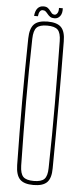

<svg xmlns="http://www.w3.org/2000/svg" viewBox="-60 -910 403 948"><g transform="rotate(5 142.0 -436.5)"><path d="M143 5Q96 5 76 -16Q56 -37 55 -85Q53.5 -169.5 52.8 -246.8Q52 -324 52 -399.5Q52 -475 52.8 -552.2Q53.5 -629.5 55 -714Q56 -763 76 -784Q96 -805 143 -805Q190.5 -805 210.8 -784Q231 -763 231 -714Q232 -629.5 232.2 -552.2Q232.5 -475 232.5 -399.5Q232.5 -324 232.2 -246.8Q232 -169.5 231 -85Q231 -37 210.8 -16Q190.5 5 143 5ZM143 -15Q180.5 -15 195.5 -30.2Q210.5 -45.5 211 -85Q213 -171 213.5 -249.2Q214 -327.5 214 -403Q214 -478.5 213 -555Q212 -631.5 211 -714Q210.5 -754.5 195.5 -769.8Q180.5 -785 143 -785Q105.5 -785 90.8 -769.8Q76 -754.5 75 -714Q73 -631.5 72.2 -555Q71.5 -478.5 71.5 -403Q71.5 -327.5 72.5 -249.2Q73.5 -171 75 -85Q76 -45.5 90.8 -30.2Q105.5 -15 143 -15ZM193 -877H212Q213.5 -851.5 202.8 -837.8Q192 -824 175 -824Q161.5 -824 153.8 -829.2Q146 -834.5 140.5 -841.5Q135 -848.5 129 -853.8Q123 -859 114 -859Q105.5 -859 100 -850.8Q94.5 -842.5 93 -827H74Q76 -852 87 -865Q98 -878 116.5 -878Q130 -878 137.5 -872.5Q145 -867 150 -860Q155 -853 160.2 -847.5Q165.5 -842 175 -842Q182 -842 188 -851Q194 -860 193 -877Z"/></g></svg>

Font: Big Shoulders Display Thin Thin
Style: Regular
Weight: 250
Version: Version 2.002